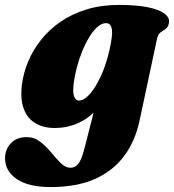

<svg xmlns="http://www.w3.org/2000/svg" viewBox="-72 -505 706 780"><path d="M495 -15Q477 69 431.8 129.5Q386.5 190 312.5 222.5Q238.5 255 133.5 255Q44 255 -3.8 222.5Q-51.5 190 -51.5 137.5Q-51.5 102.5 -28 77.2Q-4.5 52 36.5 52Q67 52 91.2 70.8Q115.5 89.5 135.8 114.2Q156 139 175 157.8Q194 176.5 214 176.5Q227 176.5 237 169.2Q247 162 255.2 145.2Q263.5 128.5 270.5 100.5L335 -152L361.5 -136.5Q349 -91 317.5 -56.8Q286 -22.5 242.8 -3.8Q199.5 15 150.5 15Q104 15 71.5 -4.5Q39 -24 24.5 -63.2Q10 -102.5 17 -161Q23 -208.5 42.5 -255.2Q62 -302 95 -343.5Q128 -385 174.2 -416.8Q220.5 -448.5 280 -466.8Q339.5 -485 411.5 -485Q483 -485 529 -475.5Q575 -466 596.2 -449.8Q617.5 -433.5 614.5 -413.5Q612 -395.5 601.8 -388.2Q591.5 -381 580.8 -373.8Q570 -366.5 566 -348ZM227 -163.5Q224 -138.5 226.5 -123.8Q229 -109 235 -102.8Q241 -96.5 249 -96.5Q262.5 -96.5 277.2 -108Q292 -119.5 307 -141Q322 -162.5 336 -192Q350 -221.5 361.2 -258.2Q372.5 -295 379.5 -336.5Q386.5 -375.5 381 -393.2Q375.5 -411 359 -411Q341.5 -411 324.2 -396Q307 -381 291.2 -355.2Q275.5 -329.5 262.2 -297.2Q249 -265 240 -230.5Q231 -196 227 -163.5Z"/></svg>

Font: Fraunces Wonky
Style: Italic
Weight: 900
Italic angle: -16°
Version: Version 1.000;[b76b70a41]